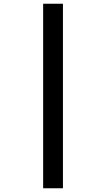

<svg xmlns="http://www.w3.org/2000/svg" viewBox="-20 -780 567 1028"><path d="M211 -760H317V228H211Z"/></svg>

Font: Noto Sans Syriac
Style: Bold
Weight: 700
Designer: Patrick Giasson and the Monotype Design Team
Foundry: Monotype Imaging Inc.
Version: Version 3.000; ttfautohint (v1.8.4.7-5d5b)